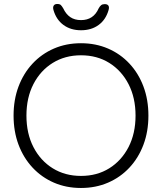

<svg xmlns="http://www.w3.org/2000/svg" viewBox="-20 -925 806 955"><path d="M718.2 -350Q718.2 -271.2 693.6 -205.5Q669 -139.8 623.9 -91.4Q578.8 -43 517.4 -16.5Q456 10 382.8 10Q309.5 10 248.2 -16.5Q187 -43 141.9 -91.4Q96.8 -139.8 72.1 -205.5Q47.5 -271.2 47.5 -350Q47.5 -428.8 72.1 -494.5Q96.8 -560.2 141.9 -608.6Q187 -657 248.2 -683.5Q309.5 -710 382.8 -710Q456 -710 517.4 -683.5Q578.8 -657 623.9 -608.6Q669 -560.2 693.6 -494.5Q718.2 -428.8 718.2 -350ZM654.2 -350Q654.2 -438.8 619.4 -506.4Q584.5 -574 523.6 -612Q462.8 -650 382.8 -650Q303.5 -650 242.2 -612Q181 -574 146.2 -506.5Q111.5 -439 111.5 -350Q111.5 -261.2 146.2 -193.6Q181 -126 242.2 -88Q303.5 -50 382.8 -50Q462.8 -50 523.6 -88Q584.5 -126 619.4 -193.6Q654.2 -261.2 654.2 -350ZM383 -774.5Q331.5 -774.5 295.6 -800.9Q259.8 -827.2 246 -875Q242 -888.8 247.1 -897Q252.2 -905.2 264.5 -905.2Q277.2 -905.2 282.6 -899.9Q288 -894.5 294.5 -883.5Q307.8 -854.8 329.5 -839.9Q351.2 -825 383 -825Q445.2 -825 470.8 -883.5Q476.5 -893.8 483 -899.1Q489.5 -904.5 500.8 -904.5Q514 -904.5 519.1 -897.1Q524.2 -889.8 520.2 -875.5Q506.5 -827.2 470.6 -800.9Q434.8 -774.5 383 -774.5Z"/></svg>

Font: Quicksand Variable Light
Style: Regular
Weight: 300
Designer: Andrew Paglinawan
Foundry: Andrew Paglinawan
Version: Version 3.004